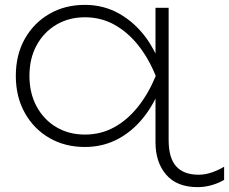

<svg xmlns="http://www.w3.org/2000/svg" viewBox="-20 -592 941 789"><path d="M673 -16Q673 57 704 91.5Q735 126 796 126Q825 126 853.5 115.5Q882 105 901 93V147Q882 159 852.5 168Q823 177 792 177Q707 177 663 126Q619 75 619 -7V-187Q603 -155 583 -127Q536 -61 471.5 -24.5Q407 12 329 12Q247 12 183 -25Q119 -62 82 -128Q45 -194 45 -280Q45 -367 82 -432.5Q119 -498 183 -535Q247 -572 329 -572Q407 -572 471.5 -535Q536 -498 583 -433Q603 -404 619 -372V-560H673ZM101 -280Q101 -209 130.5 -154.5Q160 -100 211.5 -69.5Q263 -39 329 -39Q395 -39 450 -69.5Q505 -100 548 -154.5Q591 -209 620 -280Q591 -352 548 -406Q505 -460 450 -490.5Q395 -521 329 -521Q263 -521 211.5 -490.5Q160 -460 130.5 -406Q101 -352 101 -280Z"/></svg>

Font: Bounded
Style: Regular
Weight: 200
Designer: Vlad Churkin
Version: Version 1.0